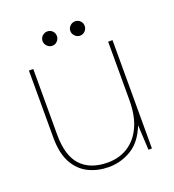

<svg xmlns="http://www.w3.org/2000/svg" viewBox="-120 -725 753 831"><g transform="rotate(-20 256.5 -309.5)"><path d="M241 12Q191 12 149 -8.5Q107 -29 82.5 -73.5Q58 -118 58 -191V-499H78V-196Q78 -99 121 -53.5Q164 -8 244 -8Q297 -8 337.5 -34Q378 -60 400.5 -109.5Q423 -159 423 -231V-499H443V0H427L421 -115Q394 -46 345.5 -17Q297 12 241 12ZM190 -565Q177 -565 167 -575Q157 -585 157 -598Q157 -612 167 -621.5Q177 -631 190 -631Q204 -631 213.5 -621.5Q223 -612 223 -598Q223 -585 213.5 -575Q204 -565 190 -565ZM318 -565Q305 -565 295 -575Q285 -585 285 -598Q285 -612 295 -621.5Q305 -631 318 -631Q332 -631 341.5 -621.5Q351 -612 351 -598Q351 -585 341.5 -575Q332 -565 318 -565Z"/></g></svg>

Font: DM Sans 20pt Thin
Style: Regular
Weight: 250
Version: Version 4.004;gftools[0.9.30]